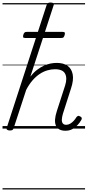

<svg xmlns="http://www.w3.org/2000/svg" viewBox="-20 -1016 692 1517"><path d="M497 17Q468 17 449 6.5Q430 -4 421.5 -24Q413 -44 415 -72.5Q417 -101 429 -138L494 -339Q513 -398 494.5 -433.5Q476 -469 414 -469Q385 -469 354 -460Q323 -451 293.5 -431.5Q264 -412 237 -381Q210 -350 187 -306L88 -4Q85 6 79 10.5Q73 15 58 15Q46 15 37.5 10Q29 5 33 -6L348 -975Q352 -987 358.5 -991.5Q365 -996 379 -996Q395 -996 401.5 -990Q408 -984 403 -972L220 -411Q245 -443 272 -463.5Q299 -484 326 -496.5Q353 -509 379 -514Q405 -519 428 -519Q482 -519 514 -496Q546 -473 554.5 -428Q563 -383 541 -317L477 -117Q469 -90 468.5 -70.5Q468 -51 476.5 -40.5Q485 -30 503 -30Q520 -30 535 -39Q550 -48 562.5 -61.5Q575 -75 583 -89Q587 -95 594.5 -99Q602 -103 614 -96Q625 -90 626 -82Q627 -74 621 -66Q610 -46 592 -27Q574 -8 551 4.5Q528 17 497 17ZM178 -716Q165 -716 163 -722.5Q161 -729 164 -740Q167 -751 172.5 -757.5Q178 -764 190 -764H477Q490 -764 492 -757Q494 -750 491 -740Q488 -729 483 -722.5Q478 -716 465 -716ZM0 471H652V481H0ZM0 -20H652V0H0ZM0 -505H652V-500H0ZM0 -991H652V-981H0Z"/></svg>

Font: Playwrite IE Guides
Style: Regular
Weight: 400
Designer: Veronika Burian, José Scaglione
Foundry: TypeTogether
Version: Version 1.003